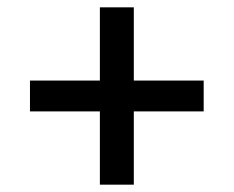

<svg xmlns="http://www.w3.org/2000/svg" viewBox="-20 -568 640 526"><path d="M346.6 -62.1V-262.8H538V-347.3H346.6V-547.9H253.6V-347.3H62.1V-262.8H253.6V-62.1Z"/></svg>

Font: Margiela Mono Medium
Style: Regular
Weight: 500
Designer: Mike Abbink, Paul van der Laan, Pieter van Rosmalen
Foundry: Bold Monday
Version: Version 2.003 2021